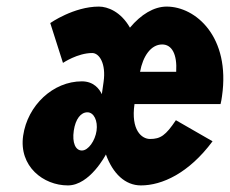

<svg xmlns="http://www.w3.org/2000/svg" viewBox="-20 -548 698 583"><path d="M171.2 -357C171.2 -357 215.5 -387 260 -387C281.5 -387 302.6 -355 294.5 -299L289.2 -262C281.8 -278 264.4 -301 228.6 -301C141.1 -301 63.6 -228 50.3 -136C36.9 -43 111.6 15 186 15C253.2 15 301.6 -79 301.6 -79C322.5 -21 360.1 15 407.9 15C472 15 553.4 -22 625.4 -119L514.1 -183C483.2 -137 467.6 -126 435.5 -126C410.2 -126 377 -153 388.4 -232H649.7C651.5 -238 653.1 -249 654.1 -256C680.1 -436 574.3 -528 486.1 -528C447.3 -528 407.9 -504 374.6 -464C346.7 -513 306.4 -528 280.3 -528C203.8 -528 132.6 -478 132.6 -478ZM405.3 -330C413.8 -377 438.1 -413 472.4 -413C501.6 -413 518.3 -384 515 -330ZM204 -151C209.2 -187 225.6 -207 245.4 -207C265.2 -207 277.5 -181 273.2 -151C268.9 -121 248.5 -91 228.7 -91C208.9 -91 198.8 -115 204 -151Z"/></svg>

Font: Blink
Style: Obl
Weight: 400
Designer: Mew Too
Foundry: Cannot Into Space Fonts
Version: Version 001.000